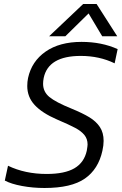

<svg xmlns="http://www.w3.org/2000/svg" viewBox="-20 -923 607 958"><path d="M395 -903H462L565 -742H490L422 -856L306 -742H225ZM4 -22 20 -96Q105 -55 213 -55Q303 -55 351.5 -83.5Q400 -112 413 -171Q417 -195 417 -202Q417 -230 401 -249.5Q385 -269 356 -284.5Q327 -300 264 -327Q190 -359 153 -399Q116 -439 116 -494Q116 -515 120 -534Q138 -617 207.5 -665.5Q277 -714 387 -714Q487 -714 567 -678L552 -607Q476 -644 383 -644Q221 -644 198 -534Q195 -518 195 -505Q195 -465 226.5 -439Q258 -413 337 -381Q393 -358 426.5 -337.5Q460 -317 478.5 -289Q497 -261 497 -220Q497 -198 491 -171Q471 -79 403.5 -32Q336 15 202 15Q144 15 90 5Q36 -5 4 -22Z"/></svg>

Font: Prompt Light
Style: Italic
Weight: 300
Italic angle: -12°
Designer: Katatrad Team
Foundry: CadsonDemak
Version: Version 1.000